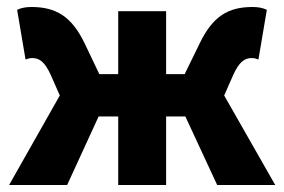

<svg xmlns="http://www.w3.org/2000/svg" viewBox="-20 -529 812 549"><path d="M6 0H172L262 -196H318V0H455V-196H510L601 0H767L621 -256L647 -315C664 -352 679 -363 700 -363C707 -363 713 -361 719 -359L743 -501C730 -507 717 -509 702 -509C632 -509 588 -482 551 -405L508 -317H455V-497H318V-317H264L222 -405C185 -482 140 -509 70 -509C55 -509 42 -507 29 -501L53 -359C59 -361 65 -363 72 -363C93 -363 108 -352 125 -315L151 -256Z"/></svg>

Font: Source Sans Pro
Style: Bold
Weight: 700
Designer: Paul D. Hunt
Foundry: Adobe Systems Incorporated
Version: Version 3.006;hotconv 1.0.111;makeotfexe 2.5.65597